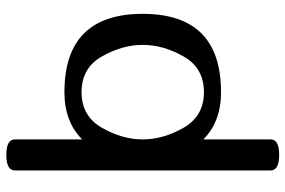

<svg xmlns="http://www.w3.org/2000/svg" viewBox="-169 -546 911 613"><g transform="rotate(-90 286.5 -239.5)"><path d="M298.8 10.7Q204.1 10.7 147.9 -45.9V168.9Q147.9 196.3 98.6 196.3Q48.8 196.3 48.8 168.9V-647.5Q48.8 -674.8 98.6 -674.8Q147.9 -674.8 147.9 -647.5V-432.6Q204.1 -489.3 298.8 -489.3Q548.8 -489.3 548.8 -239.3Q548.8 10.7 298.8 10.7ZM298.8 -43.9Q376 -43.9 412.8 -108.9Q449.7 -173.8 449.7 -239.3Q449.7 -304.7 412.8 -369.6Q376 -434.6 298.8 -434.6Q222.2 -434.6 185.1 -369.6Q147.9 -304.7 147.9 -239.3Q147.9 -173.8 185.1 -108.9Q222.2 -43.9 298.8 -43.9Z"/></g></svg>

Font: Gayathri
Style: Bold
Weight: 700
Designer: Binoy Dominic <binoy.domenic@gmail.com>
Foundry: SMC
Version: Version 1.000